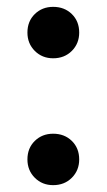

<svg xmlns="http://www.w3.org/2000/svg" viewBox="-20 -530 311 560"><path d="M135 -510Q168 -510 189.5 -489Q211 -468 211 -435Q211 -403 189.5 -381.5Q168 -360 135 -360Q103 -360 81.5 -381.5Q60 -403 60 -435Q60 -468 81.5 -489Q103 -510 135 -510ZM135 -140Q168 -140 189.5 -119Q211 -98 211 -65Q211 -33 189.5 -11.5Q168 10 135 10Q103 10 81.5 -11.5Q60 -33 60 -65Q60 -98 81.5 -119Q103 -140 135 -140Z"/></svg>

Font: Prodigy Sans Medium
Style: Regular
Weight: 500
Designer: Wei Huang
Foundry: Wei Huang
Version: Version 1.003; ttfautohint (v1.8.3)